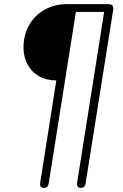

<svg xmlns="http://www.w3.org/2000/svg" viewBox="-20 -725 596 931"><path d="M175 161 253 -335Q204 -335 168 -356Q132 -377 113 -413.5Q94 -450 94 -494Q94 -555 121 -603Q148 -651 196.5 -678Q245 -705 306 -705H506Q519 -705 525 -698Q531 -691 529 -678L395 165Q392 186 371 186Q361 186 356.5 179.5Q352 173 354 161L485 -667H348L216 165Q213 186 192 186Q182 186 177.5 179.5Q173 173 175 161Z"/></svg>

Font: SN Pro Thin
Style: Italic
Weight: 200
Italic angle: -9°
Designer: Tobias Whetton
Foundry: Supernotes
Version: Version 1.003;Glyphs 3.3 (3324)